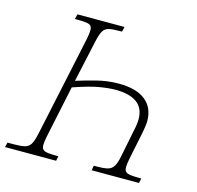

<svg xmlns="http://www.w3.org/2000/svg" viewBox="-130 -825 959 933"><g transform="rotate(15 349.5 -358.0)"><path d="M-26 -1 -20 -25H11Q48 -25 67 -30Q86 -35 96 -51.5Q106 -68 114 -105L222 -611Q228 -641 228 -657Q228 -678 213.5 -684Q199 -690 155 -690H141L147 -715H384L378 -690H368Q331 -690 312 -685.5Q293 -681 283 -664Q273 -647 265 -610L219 -400Q264 -414 318.5 -428Q373 -442 429 -442Q517 -442 563 -405.5Q609 -369 609 -302Q609 -289 606.5 -273.5Q604 -258 602 -245L573 -104Q567 -74 567 -58Q567 -38 581.5 -31.5Q596 -25 640 -25H653L648 -1H410L414 -25H427Q464 -25 483.5 -30Q503 -35 513.5 -52Q524 -69 531 -105L559 -245Q562 -257 564 -272.5Q566 -288 566 -300Q566 -355 529 -382Q492 -409 421 -409Q388 -409 340.5 -401Q293 -393 212 -365L157 -104Q151 -74 151 -58Q151 -38 165.5 -31.5Q180 -25 223 -25H236L231 -1Z"/></g></svg>

Font: Noto Serif ExtraLight
Style: Italic
Weight: 200
Italic angle: -12°
Designer: Monotype Design Team
Foundry: Monotype Imaging Inc.
Version: Version 2.014; ttfautohint (v1.8.4.7-5d5b)